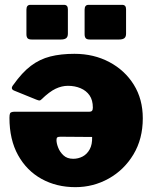

<svg xmlns="http://www.w3.org/2000/svg" viewBox="-20 -762 630 792"><path d="M260 -724V-623Q260 -610 253 -604.5Q246 -599 231 -599H111Q98 -599 93.5 -604.5Q89 -610 89 -621V-722Q89 -742 105 -742H244Q260 -742 260 -724ZM500 -724V-623Q500 -610 493 -604.5Q486 -599 471 -599H351Q338 -599 333.5 -604.5Q329 -610 329 -621V-722Q329 -742 345 -742H484Q500 -742 500 -724ZM363 -318Q363 -349 349.5 -368.5Q336 -388 312.5 -398Q289 -408 260 -408Q235 -408 209.5 -396Q184 -384 151 -352Q147 -348 143.5 -347.5Q140 -347 130 -351L39 -388Q21 -395 35 -412Q71 -463 107.5 -490.5Q144 -518 187.5 -529Q231 -540 287 -540Q367 -540 431 -506Q495 -472 532 -412.5Q569 -353 569 -274Q569 -189 530.5 -125Q492 -61 428.5 -25.5Q365 10 291 10Q213 10 151.5 -24Q90 -58 54.5 -122Q19 -186 19 -276Q19 -289 21.5 -294.5Q24 -300 37 -301H348Q356 -301 359.5 -305Q363 -309 363 -318ZM230 -198Q220 -198 216.5 -195.5Q213 -193 213 -184Q213 -171 220 -153Q227 -135 242 -121Q257 -107 282 -107Q303 -107 321 -116.5Q339 -126 350 -146Q361 -166 360 -197Z"/></svg>

Font: Libre Franklin Black
Style: Regular
Weight: 900
Designer: Pablo Impallari, Rodrigo Fuenzalida, Nhung Nguyen
Foundry: Impallari Type
Version: Version 3.000